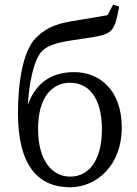

<svg xmlns="http://www.w3.org/2000/svg" viewBox="-20 -779 581 812"><path d="M276 13C388 13 495 -79 495 -239C495 -401 399 -474 293 -474C189 -474 122 -419 93 -320L97 -319C101 -427 124 -529 158 -563C190 -595 245 -603 328 -615C393 -624 431 -631 449 -649C468 -668 475 -704 484 -751L458 -759L435 -715C396 -708 357 -701 318 -695C226 -681 181 -668 132 -619C79 -566 56 -438 56 -300C56 -82 139 13 276 13ZM277 -32C201 -32 141 -99 141 -234C141 -366 199 -429 276 -429C355 -429 411 -366 411 -232C411 -98 354 -32 277 -32Z"/></svg>

Font: Source Serif Variable
Style: Regular
Weight: 389
Designer: Frank Grießhammer
Foundry: Adobe Systems Incorporated
Version: Version 3.001;hotconv 1.0.111;makeotfexe 2.5.65597